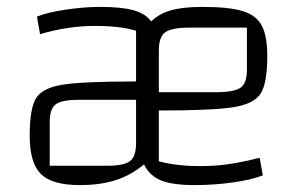

<svg xmlns="http://www.w3.org/2000/svg" viewBox="-20 -528 874 556"><path d="M732 -71 741 -20Q707 -7 653 0.5Q599 8 543 8Q480 8 446.5 -5.5Q413 -19 397 -52Q360 -21 315.5 -6.5Q271 8 211 8Q131 8 98.5 -24Q66 -56 66 -135Q66 -213 84 -243Q102 -273 159.5 -282.5Q217 -292 364 -292H374V-439Q328 -453 255 -453Q177 -453 96 -429L87 -480Q117 -492 170 -500Q223 -508 271 -508Q331 -508 366 -498.5Q401 -489 418 -466Q440 -488 474.5 -498Q509 -508 566 -508Q643 -508 682.5 -496Q722 -484 738 -454Q754 -424 754 -365Q754 -288 735 -257.5Q716 -227 655.5 -217.5Q595 -208 440 -208V-61Q490 -47 560 -47Q600 -47 637.5 -52Q675 -57 732 -71ZM440 -261H606Q658 -261 676.5 -274Q695 -287 695 -325V-448H528Q477 -448 458.5 -434.5Q440 -421 440 -383ZM374 -113V-239H209Q159 -239 141.5 -226Q124 -213 124 -175V-48H290Q339 -48 356.5 -61.5Q374 -75 374 -113Z"/></svg>

Font: Changa ExtraLight
Style: Regular
Weight: 275
Designer: Eduardo Rodriguez Tunni
Foundry: Eduardo Rodriguez Tunni
Version: Version 2.002; ttfautohint (v1.5) -l 8 -r 50 -G 200 -x 14 -H